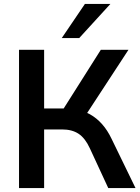

<svg xmlns="http://www.w3.org/2000/svg" viewBox="-20 -959 715 979"><path d="M77 0V-705H205V-406H319L294 -389L494 -705H635L412 -364L362 -401Q405 -395 439 -376Q473 -357 500.5 -326Q528 -295 549 -251L671 0H532L438 -203Q414 -255 380.5 -277Q347 -299 297 -299H205V0ZM295 -765 413 -939H543L384 -765Z"/></svg>

Font: NunitoSans3
Style: Bold
Weight: 700
Designer: Vernon Adams
Foundry: Vernon Adams
Version: Version 3.101;gftools[0.9.27]